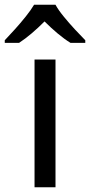

<svg xmlns="http://www.w3.org/2000/svg" viewBox="-60 -786 378 806"><path d="M173 0H85V-536H173ZM173 -766Q185 -744 207.5 -716.5Q230 -689 254.5 -662.5Q279 -636 298 -617V-606H236Q210 -622 182 -645.5Q154 -669 127 -696Q100 -669 73 -646Q46 -623 20 -606H-40V-617Q-21 -637 2.5 -663Q26 -689 48 -716.5Q70 -744 83 -766Z"/></svg>

Font: Noto Sans Devanagari
Style: Regular
Weight: 400
Designer: Jelle Bosma - Monotype Design Team
Foundry: Monotype Imaging Inc.
Version: Version 2.003